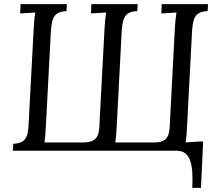

<svg xmlns="http://www.w3.org/2000/svg" viewBox="-20 -720 1034 917"><path d="M896.5 -557.1C900.4 -628.4 906.2 -664.1 971.7 -667L973.6 -700.2H752.4L750.5 -655.8L822.8 -660.2C819.8 -640.1 816.9 -615.2 815.4 -587.9L792.5 -155.8C789.6 -85 792.5 -40.5 717.8 -39.6H531.7L530.8 -40C533.7 -57.1 535.6 -83 537.6 -119.1L560.5 -557.1C564.5 -628.4 570.3 -664.1 635.7 -667L637.7 -700.2H416.5L414.6 -655.8L486.8 -660.2C483.9 -640.1 481 -615.2 479.5 -587.9L456.5 -155.8C453.6 -85 456.5 -42.5 381.8 -39.6H193.4L192.4 -40C195.3 -57.1 197.3 -83 199.2 -119.1L222.2 -556.2C226.1 -627.4 231.9 -664.1 297.4 -667L299.3 -700.2H78.1L76.2 -655.8L148.4 -660.2C145 -640.1 142.6 -615.2 141.1 -587.9L118.2 -155.8C114.3 -85 118.2 -36.1 43.5 -33.2L41 0H823.7C889.6 0 903.8 63 898.4 177.2H939.9L950.2 -44.4H938.5L866.7 -40C869.6 -57.1 871.6 -83 873.5 -119.1Z"/></svg>

Font: Lora Italic
Style: Regular
Weight: 400
Italic angle: -3°
Designer: Olga Karpushina, Alexei Vanyashin
Foundry: Cyreal
Version: Version 1.011;PS 001.011;hotconv 1.0.70;makeotf.lib2.5.58329